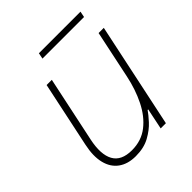

<svg xmlns="http://www.w3.org/2000/svg" viewBox="-187 -784 914 914"><g transform="rotate(-45 270.0 -326.5)"><path d="M202 10Q149 10 114.5 -15Q80 -40 68.5 -87Q57 -134 71 -199L141 -530H176L106 -199Q88 -114 113 -68.5Q138 -23 209 -23Q273 -23 319 -59Q365 -95 395 -155.5Q425 -216 440 -288L491 -530H526L414 0H379L401 -106H397Q385 -88 360 -60.5Q335 -33 296 -11.5Q257 10 202 10ZM496 -633H216L222 -663H502Z"/></g></svg>

Font: Be Vietnam Pro Variable Thin
Style: Italic
Weight: 100
Italic angle: -12°
Designer: Lam Bao, Tony Le, Vietanh Nguyen
Foundry: Yellow Type Foundry
Version: Version 1.002